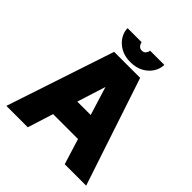

<svg xmlns="http://www.w3.org/2000/svg" viewBox="-233 -1051 1213 1213"><g transform="rotate(45 373.5 -444.5)"><path d="M538.6 0 485.4 -171.9H262.7L208.5 0H17.1L257.3 -722.7H489.7L730 0ZM375.5 -527.3 314.9 -335.9H434.6ZM375.5 -749Q324.2 -749 287.6 -769.8Q251 -790.5 231.2 -822.5Q211.4 -854.5 211.4 -888.7H337.4Q337.4 -877.9 347.4 -864.7Q357.4 -851.6 375.5 -851.6Q394 -851.6 403.3 -864.7Q412.6 -877.9 412.6 -888.7H539.6Q539.6 -854.5 520 -822.5Q500.5 -790.5 463.6 -769.8Q426.8 -749 375.5 -749Z"/></g></svg>

Font: Giphurs Black
Style: Regular
Weight: 900
Version: Version 0.920; ttfautohint (v1.8.4.7-5d5b)